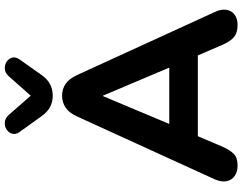

<svg xmlns="http://www.w3.org/2000/svg" viewBox="-124 -865 998 790"><g transform="rotate(-90 375.0 -470.0)"><path d="M89.2 8.5Q62.2 8.5 45.2 -4Q28.2 -16.5 24.4 -37.8Q20.5 -59 32.2 -85.5L290.5 -651.2Q305.5 -684.2 327 -698.9Q348.5 -713.5 376.5 -713.5Q403.8 -713.5 425.1 -698.9Q446.5 -684.2 461.5 -651.2L720.5 -85.5Q733.2 -58.8 729.6 -37.1Q726 -15.5 709.6 -3.5Q693.2 8.5 667.2 8.5Q634.8 8.5 616.9 -6.9Q599 -22.2 585 -55L524.2 -196.2L584.8 -155H166.5L227 -196.2L167 -55Q152.2 -21.5 136.2 -6.5Q120.2 8.5 89.2 8.5ZM374.5 -545.2 244 -234.2 217 -272.5H534.2L508 -234.2L376.5 -545.2ZM376.2 -752Q350.8 -752 329.9 -763Q309 -774 292.8 -796.8L227 -888.5Q215.8 -904.2 219.8 -918.9Q223.8 -933.5 237.4 -942Q251 -950.5 267.5 -949.1Q284 -947.8 297.8 -932.2L376.2 -842.5L455.5 -932.2Q469.2 -947.8 485.9 -949.1Q502.5 -950.5 515.6 -942Q528.8 -933.5 532.8 -919.2Q536.8 -905 525.5 -888.5L460.5 -796.8Q444.5 -774 423.5 -763Q402.5 -752 376.2 -752Z"/></g></svg>

Font: Nunito ExtraLight
Style: Regular
Weight: 200
Designer: Vernon Adams
Foundry: Vernon Adams
Version: Version 3.602;April 4, 2023;FontCreator 14.0.0.2856 64-bit